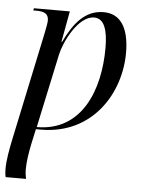

<svg xmlns="http://www.w3.org/2000/svg" viewBox="-55 -590 651 873"><g transform="rotate(5 270.5 -153.0)"><path d="M4 240H97C94 227 92 212 92 197C92 163 98 123 108 75L122 11C130 11 136 11 144 11C382 11 500 -188 500 -370C500 -487 458 -546 383 -546C299 -546 248 -483 206 -395H203L229 -536H65L63 -526H75C110 -526 133 -519 133 -486C133 -477 129 -453 123 -425L20 62C9 114 0 164 0 203C0 216 1 229 4 240ZM125 1 197 -336C209 -393 269 -518 342 -518C388 -518 405 -466 405 -384C405 -193 331 1 125 1Z"/></g></svg>

Font: Noto Serif Display SemiCondensed
Style: Italic
Weight: 400
Width: 4
Italic angle: -12°
Designer: Monotype Design Team
Foundry: Monotype Imaging Inc.
Version: Version 2.009